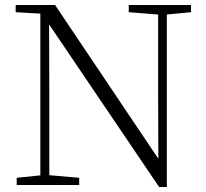

<svg xmlns="http://www.w3.org/2000/svg" viewBox="-20 -743 828 771"><path d="M47 0V-29L153 -40H172L298 -29V0ZM142 0V-701H177L178 -343V0ZM497 -694V-723H747V-694L642 -684H624ZM619 8 169 -657 167 -658 147 -688 43 -694V-723H201L633 -80L616 -74L615 -373V-723H650V8Z"/></svg>

Font: Noto Serif JP ExtraLight
Style: Regular
Weight: 200
Designer: Ryoko NISHIZUKA  (kana & ideographs); Frank Grießhammer (Latin, Greek & Cyrillic); Wenlong ZHANG  (bopomofo); Sandoll Co
Foundry: Adobe
Version: Version 2.002-H1;hotconv 1.1.0;makeotfexe 2.6.0